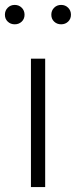

<svg xmlns="http://www.w3.org/2000/svg" viewBox="-21 -762 309 782"><path d="M163 0H105V-523H163ZM79 -702Q79 -685 67.5 -674Q56 -663 39 -663Q22 -663 10.5 -674Q-1 -685 -1 -702Q-1 -719 10.5 -730.5Q22 -742 39 -742Q56 -742 67.5 -730.5Q79 -719 79 -702ZM268 -702Q268 -685 256.5 -674Q245 -663 228 -663Q211 -663 199.5 -674Q188 -685 188 -702Q188 -719 199.5 -730.5Q211 -742 228 -742Q245 -742 256.5 -730.5Q268 -719 268 -702Z"/></svg>

Font: Statis Sans Light
Style: Regular
Weight: 300
Designer: bBox Type GmbH
Foundry: bBox Type GmbH
Version: Version 1.000